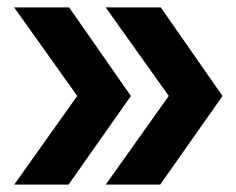

<svg xmlns="http://www.w3.org/2000/svg" viewBox="-20 -540 640 520"><path d="M266.4 -40 437.1 -280.2 266.2 -520H415.4L582.7 -280L413.8 -40ZM18.5 -40 189.2 -280.2 18.3 -520H167.2L334.5 -280L165.6 -40Z"/></svg>

Font: JetBrains Mono
Style: Regular
Weight: 400
Monospace: yes
Designer: Philipp Nurullin, Konstantin Bulenkov
Foundry: JetBrains
Version: Version 2.305